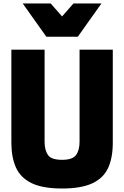

<svg xmlns="http://www.w3.org/2000/svg" viewBox="-20 -1064 710 1098"><path d="M496 -854ZM425 -854H245L110 -1044H270L335 -970L400 -1044H560ZM335 14Q223 14 160 -17Q97 -48 71 -106.5Q45 -165 45 -248V-780H235V-253Q235 -206 254 -178Q273 -150 335 -150Q395 -150 415 -177.5Q435 -205 435 -253V-780H625V-248Q625 -161 598 -103Q571 -45 507.5 -15.5Q444 14 335 14Z"/></svg>

Font: Tanohe Sans Black
Style: Regular
Weight: 900
Designer: Village Type and Design LLC & Cristiano Sobral
Foundry: Cooper Hewitt Smithsonian Design Museum
Version: Version 1.00;March 11, 2020;FontCreator 12.0.0.2522 64-bit; 